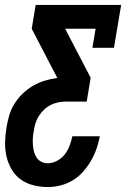

<svg xmlns="http://www.w3.org/2000/svg" viewBox="-21 -550 541 775"><path d="M172 205Q143 205 114.5 198Q86 191 63.5 175Q41 159 26.5 134.5Q12 110 5.5 82.5Q-1 55 -0.5 25.5Q0 -4 5 -34Q9 -59 16 -83.5Q23 -108 37 -130.5Q51 -153 70 -171.5Q89 -190 112 -203.5Q135 -217 160 -224.5Q185 -232 209 -235L210 -236L107 -434L123 -530H468L439 -357H352L365 -434H242L345 -236L329 -140H246Q231 -140 215 -137Q199 -134 184 -126.5Q169 -119 156.5 -107Q144 -95 135 -80.5Q126 -66 121.5 -50Q117 -34 115 -19Q112 -5 111.5 9Q111 23 112 37Q113 51 116.5 63.5Q120 76 127 86.5Q134 97 146 103Q158 109 172 109Q191 109 209.5 99Q228 89 240.5 73Q253 57 260 38Q267 19 271 0H382Q377 26 368.5 50.5Q360 75 346.5 98.5Q333 122 314.5 143Q296 164 272.5 178Q249 192 223.5 198.5Q198 205 172 205Z"/></svg>

Font: Iosevka Slab Oblique
Style: Bold
Weight: 700
Italic angle: -9°
Monospace: yes
Designer: Belleve Invis
Foundry: Belleve Invis
Version: Version 11.1.1; ttfautohint (v1.8.3)